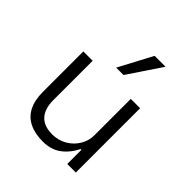

<svg xmlns="http://www.w3.org/2000/svg" viewBox="-204 -896 1047 1047"><g transform="rotate(45 319.0 -373.0)"><path d="M290 8Q228 8 185 -13.5Q142 -35 120.5 -78Q99 -121 99 -185V-496H171V-189Q171 -152 183.5 -121.5Q196 -91 224 -73.5Q252 -56 299 -56Q346 -56 384 -78.5Q422 -101 443.5 -137.5Q465 -174 465 -214V-496H537V0H471V-109H465Q438 -55 395.5 -23.5Q353 8 290 8ZM288 -560 391 -754H475L345 -560Z"/></g></svg>

Font: Nunito Sans 6pt Light
Style: Regular
Weight: 300
Version: Version 3.101;gftools[0.9.27]